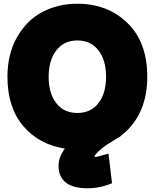

<svg xmlns="http://www.w3.org/2000/svg" viewBox="-20 -759 830 1030"><path d="M241 -347Q241 -258 282 -205.5Q323 -153 395 -153Q467 -153 508 -205.5Q549 -258 549 -347Q549 -436 508 -489Q467 -542 395 -542Q323 -542 282 -488.5Q241 -435 241 -347ZM328 38Q190 17 105 -82.5Q20 -182 20 -347Q20 -471 72.5 -561.5Q125 -652 209 -695.5Q293 -739 395 -739Q557 -739 663.5 -636Q770 -533 770 -347Q770 -139 626 -28H627Q624 -26 599.5 -11.5Q575 3 554.5 16.5Q534 30 512.5 49Q491 68 486 83Q496 83 508 80Q554 67 562 65L581 224Q516 251 449 251Q332 251 303 180Q294 158 294 130Q294 85 328 38Z"/></svg>

Font: Repo
Style: ExtraBlack
Weight: 1000
Designer: Stefan Peev
Foundry: Context Ltd
Version: Version 001.000